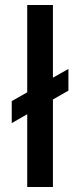

<svg xmlns="http://www.w3.org/2000/svg" viewBox="-20 -749 321 769"><path d="M89 0V-729H192V0ZM27 -256V-344L254 -473V-386Z"/></svg>

Font: Mona Sans ExtraLight Medium
Style: Regular
Weight: 500
Version: Version 2.000